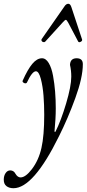

<svg xmlns="http://www.w3.org/2000/svg" viewBox="-78 -724 458 1015"><path d="M161.1 -503.9Q157.2 -500 150.9 -501.5Q144.5 -502.9 142.1 -507.8Q139.6 -512.7 142.1 -517.1L261.2 -688Q271 -704.1 283.2 -704.1Q293.9 -704.1 299.8 -685.1L356 -515.1Q357.9 -507.8 348.4 -502.9Q338.9 -498 335 -504.9L282.2 -605Q274.4 -619.1 270 -619.1Q265.6 -619.1 253.9 -606ZM-6.8 271Q-29.3 271 -43.7 260Q-58.1 249 -58.1 226.1Q-58.1 205.1 -48.3 190.9Q-38.6 176.8 -23.9 176.8Q-5.4 176.8 3.9 194.8Q15.1 213.9 30.8 213.9Q57.1 213.9 90.8 169.9Q126.5 123 141.1 58.1Q155.8 -6.8 155.8 -117.2Q155.8 -168.5 152.1 -217.5Q148.4 -266.6 137.9 -306.9Q127.4 -347.2 111.8 -347.2Q91.8 -347.2 64 -287.1Q61.5 -283.2 55.7 -283.4Q49.8 -283.7 44.7 -288.1Q39.6 -292.5 42 -297.9Q68.4 -357.4 93 -386.7Q117.7 -416 144 -416Q164.6 -416 179.7 -390.6Q194.8 -365.2 202.4 -323.5Q210 -281.7 213.4 -239Q216.8 -196.3 216.8 -150.9Q216.8 -97.2 210 -27.8L214.8 -26.9Q244.1 -85 271.5 -176.8Q298.8 -268.6 298.8 -318.8Q298.8 -351.6 292 -380.9Q293.5 -416 327.1 -416Q359.9 -416 359.9 -384.8Q359.9 -314.5 320.3 -205.8Q280.8 -97.2 233.9 -3.9Q98.6 271 -6.8 271Z"/></svg>

Font: Junicode SmCond
Style: Italic
Weight: 400
Width: 4
Italic angle: -11°
Designer: Peter S. Baker
Version: Version 2.206